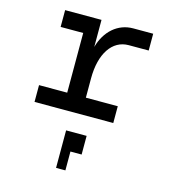

<svg xmlns="http://www.w3.org/2000/svg" viewBox="-117 -596 894 994"><g transform="rotate(15 330.0 -99.5)"><path d="M79 0H501V-90H330V-194C330 -326 386 -410 474 -410H581V-500H474C392 -500 328 -443 304 -355V-500H109V-410H230V-90H79ZM275 301H325V200H385V100H275Z"/></g></svg>

Font: Uncut Plan8
Style: Regular
Weight: 400
Designer: Kasper Nordkvist
Foundry: UNCUT.wtf
Version: Version 1.002;Glyphs 3.1.2 (3151)